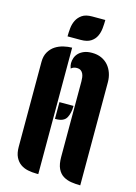

<svg xmlns="http://www.w3.org/2000/svg" viewBox="-136 -994 756 1065"><g transform="rotate(15 242.5 -461.0)"><path d="M184 0Q158 0 134 -5Q110 -10 91.5 -23Q73 -36 61.5 -59Q50 -82 50 -119V-606Q50 -640 64 -663.5Q78 -687 99 -700.5Q120 -714 145.5 -720Q171 -726 194 -726V0ZM204 -416H285Q285 -375 270 -347.5Q255 -320 209 -320H204ZM292 -559Q292 -570 290.5 -581.5Q289 -593 284.5 -602.5Q280 -612 271.5 -618Q263 -624 248 -624Q229 -624 216 -612Q210 -628 210 -641Q210 -657 215.5 -672.5Q221 -688 233 -700Q245 -712 263.5 -719.5Q282 -727 309 -727Q339 -727 362.5 -716.5Q386 -706 402 -687.5Q418 -669 426.5 -644.5Q435 -620 435 -592V0Q408 0 382.5 -4Q357 -8 336.5 -20.5Q316 -33 304 -58Q292 -83 292 -125ZM153 -780Q153 -802 155.5 -827Q158 -852 168.5 -873Q179 -894 199.5 -908Q220 -922 256 -922H332Q332 -899 329.5 -874Q327 -849 317 -828Q307 -807 286 -793.5Q265 -780 229 -780Z"/></g></svg>

Font: Kenia
Style: Regular
Weight: 400
Designer: Julia Petretta
Foundry: Julia Petretta
Version: Version 1.001